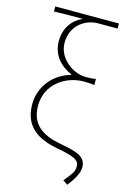

<svg xmlns="http://www.w3.org/2000/svg" viewBox="-135 -783 669 1026"><g transform="rotate(15 200.0 -270.0)"><path d="M346 182C384 134 400 98 400 72C400 14 352 -2 264 -18C174 -34 86 -68 86 -186C86 -308 192 -374 288 -374C312 -374 326 -374 348 -370V-404C324 -400 314 -400 290 -400C226 -400 136 -458 136 -548C136 -642 210 -694 283 -694H390V-722H38V-694C103 -696 132 -696 197 -696C140 -670 104 -620 104 -548C104 -470 154 -420 214 -394V-390C128 -368 54 -290 54 -186C54 -56 143 -11 246 8C346 26 370 42 370 74C370 102 360 116 320 164Z"/></g></svg>

Font: Source Sans Pro ExtraLight
Style: Regular
Weight: 200
Designer: Paul D. Hunt
Foundry: Adobe Systems Incorporated
Version: Version 3.006;hotconv 1.0.111;makeotfexe 2.5.65597